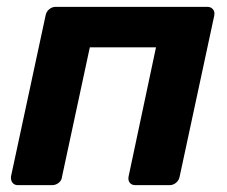

<svg xmlns="http://www.w3.org/2000/svg" viewBox="-20 -540 661 560"><path d="M32 0Q22 0 16.5 -7Q11 -14 12 -25L113 -495Q115 -506 123.5 -513Q132 -520 142 -520H585Q595 -520 601 -513Q607 -506 605 -495L504 -25Q502 -14 493.5 -7Q485 0 475 0H375Q364 0 358.5 -7Q353 -14 355 -25L435 -402H242L161 -25Q160 -14 151.5 -7Q143 0 132 0Z"/></svg>

Font: Rubik Light SemiBold
Style: Italic
Weight: 600
Italic angle: -12°
Version: Version 2.104